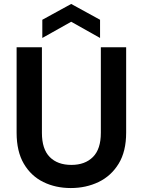

<svg xmlns="http://www.w3.org/2000/svg" viewBox="-20 -939 721 971"><path d="M338 12Q261 12 199 -18.5Q137 -49 100.5 -111Q64 -173 64 -268V-700H192V-267Q192 -185 231.5 -145Q271 -105 341 -105Q410 -105 450 -145Q490 -185 490 -267V-700H618V-268Q618 -173 580 -111Q542 -49 478.5 -18.5Q415 12 338 12ZM194 -747V-839L340 -919L486 -839V-747L340 -829Z"/></svg>

Font: Firefly Display
Style: Bold
Weight: 700
Designer: Colophon Foundry, Jonny Pinhorn
Foundry: Colophon Foundry
Version: Version 1.200; ttfautohint (v1.8.3)